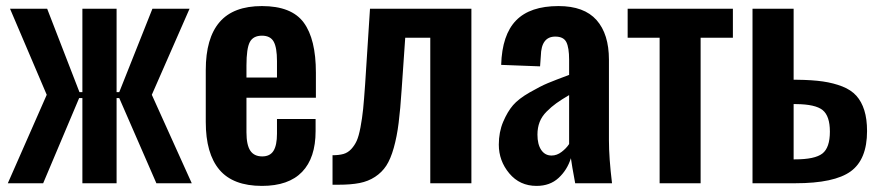

<svg xmlns="http://www.w3.org/2000/svg" viewBox="-20 -607 2915 636"><path d="M5.9 0 134.8 -293 13.2 -578.1H136.2L243.2 -301.8H252.9V-578.1H366.2V-301.8H375L484.9 -578.1H607.9L482.9 -293L615.2 0H498L375 -282.2H366.2V0H252.9V-282.2H242.2L123 0Z M847.7 8.8Q752 8.8 706.8 -44.7Q661.6 -98.1 661.6 -203.1V-375Q661.6 -480.5 707.3 -533.7Q752.9 -586.9 847.7 -586.9Q945.8 -586.9 986.1 -532.2Q1026.4 -477.5 1026.4 -366.2V-283.2H796.4V-168.9Q796.4 -127 809.1 -107.9Q821.8 -88.9 848.6 -88.9Q874.5 -88.9 886 -107.4Q897.5 -126 897.5 -164.1V-212.9H1025.4V-172.9Q1025.4 -84 980.7 -37.6Q936 8.8 847.7 8.8ZM796.4 -350.1H897.5V-404.8Q897.5 -449.7 886.5 -469.2Q875.5 -488.8 847.7 -488.8Q818.8 -488.8 807.6 -467.8Q796.4 -446.8 796.4 -390.1Z M1081.5 4.9V-92.8Q1102.5 -92.8 1117.4 -96.9Q1132.3 -101.1 1143.6 -113.3Q1154.8 -125.5 1161.6 -140.6Q1168.5 -155.8 1174.1 -185.3Q1179.7 -214.8 1182.9 -246.1Q1186 -277.3 1189.5 -328.1L1205.6 -578.1H1541.5V0H1405.3V-481.9H1322.3L1310.5 -311Q1306.2 -245.1 1300.5 -200Q1294.9 -154.8 1284.4 -117.4Q1273.9 -80.1 1259.5 -58.1Q1245.1 -36.1 1222.4 -21.2Q1199.7 -6.3 1170.9 -0.7Q1142.1 4.9 1101.6 4.9Z M1757.3 8.8Q1701.7 8.8 1667 -32.7Q1632.3 -74.2 1632.3 -127.9Q1632.3 -169.4 1646.7 -203.4Q1661.1 -237.3 1679.4 -258.5Q1697.8 -279.8 1734.4 -300.8Q1771 -321.8 1795.2 -331.8Q1819.3 -341.8 1865.2 -358.9V-409.2Q1865.2 -449.2 1856 -467.5Q1846.7 -485.8 1819.3 -485.8Q1772.9 -485.8 1771.5 -421.9L1769 -387.2L1640.1 -392.1Q1643.1 -491.7 1689.5 -539.3Q1735.8 -586.9 1830.1 -586.9Q1915 -586.9 1956.1 -540.5Q1997.1 -494.1 1997.1 -409.2V-142.1Q1997.1 -84.5 2007.3 0H1885.3Q1874 -60.5 1871.1 -83Q1858.9 -43.9 1830.3 -17.6Q1801.8 8.8 1757.3 8.8ZM1807.1 -91.8Q1824.7 -91.8 1840.3 -103.8Q1856 -115.7 1865.2 -129.9V-292Q1839.4 -276.9 1823 -265.1Q1806.6 -253.4 1790.8 -237.5Q1774.9 -221.7 1767.6 -202.9Q1760.3 -184.1 1760.3 -161.1Q1760.3 -128.9 1772.7 -110.4Q1785.2 -91.8 1807.1 -91.8Z M2165 0V-481.9H2059.1V-578.1H2407.7V-481.9H2300.8V0Z M2472.7 0V-578.1H2608.9V-342.8H2620.1Q2669.9 -342.3 2705.6 -337.2Q2741.2 -332 2770.3 -320.6Q2799.3 -309.1 2816.7 -289.8Q2834 -270.5 2843 -241.7Q2852.1 -212.9 2852.1 -172.9Q2852.1 -78.6 2797.9 -39.3Q2743.7 0 2614.7 0ZM2608.9 -79.1H2613.8Q2679.2 -79.1 2704.1 -98.4Q2729 -117.7 2729 -170.9Q2729 -222.7 2705.1 -242.2Q2681.2 -261.7 2616.7 -262.2H2608.9Z"/></svg>

Font: Oswald Medium
Style: Regular
Weight: 500
Designer: Vernon Adams
Foundry: Vernon Adams
Version: Version 4.103